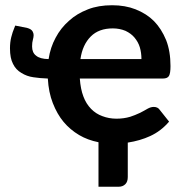

<svg xmlns="http://www.w3.org/2000/svg" viewBox="-20 -541 702 733"><path d="M287.1 -315.4H520Q520 -339.8 513.7 -360.8Q507.8 -380.4 493.2 -397.9Q480.5 -413.1 459 -423.3Q436.5 -432.6 410.6 -432.6Q357.4 -432.6 326.7 -401.9Q294.9 -370.1 287.1 -315.4ZM602.1 -241.2H284.7Q287.6 -200.7 298.3 -172.9Q308.6 -145 327.6 -125.5Q346.2 -106.4 370.6 -97.7Q396 -87.9 424.8 -87.9Q452.6 -87.9 477.1 -95.2Q494.1 -100.6 515.1 -110.4Q521.5 -113.3 531 -118.9Q540.5 -124.5 543.5 -126Q555.7 -132.8 566.9 -132.8Q582.5 -132.8 589.8 -121.6L625.5 -76.7Q594.7 -40.5 553.2 -21.5Q515.1 -3.9 467.8 3.4V134.8Q467.8 152.8 458.5 162.1Q448.7 171.9 433.1 171.9H356V2Q314.5 -6.3 282.2 -25.4Q247.6 -45.9 222.7 -75.7Q198.2 -105 181.6 -147.5Q165.5 -188.5 162.6 -241.2Q132.3 -242.2 107.4 -246.1Q82.5 -249.5 61.5 -262.7Q40.5 -274.9 29.8 -296.9Q18.1 -318.8 18.1 -356.4Q18.1 -379.4 22.9 -398.9Q26.4 -415 38.1 -443.4L84.5 -434.1Q98.6 -430.2 104 -421.9Q108.4 -414.1 108.4 -407.2Q108.4 -399.4 105.5 -389.2Q102.5 -378.9 102.5 -363.8Q102.5 -339.8 117.7 -328.6Q132.3 -315.9 165.5 -315.4Q172.4 -360.4 192.4 -397Q211.9 -434.1 243.7 -461.9Q272.9 -488.8 315.9 -505.4Q355.5 -521 408.2 -521Q458 -521 497.6 -505.4Q539.6 -488.8 567.9 -460.4Q596.2 -431.6 614.3 -387.7Q630.9 -345.2 630.9 -288.6Q630.9 -260.7 625 -251Q619.1 -241.2 602.1 -241.2Z"/></svg>

Font: Lato-SemiBold
Style: Bold
Weight: 500
Designer: Lukasz Dziedzic with Adam Twardoch and Botio Nikoltchev
Foundry: tyPoland Lukasz Dziedzic
Version: ""